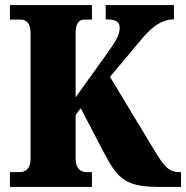

<svg xmlns="http://www.w3.org/2000/svg" viewBox="-20 -734 731 754"><path d="M19 0H341V-58H320C297 -58 277 -73 277 -109V-283L297 -309L392 -127C444 -29 478 0 605 0H691V-58H685C644 -58 625 -79 586 -144L412 -432L529 -572C569 -621 610 -658 663 -658V-714H395V-658C436 -658 450 -648 450 -625C450 -593 430 -566 397 -519L277 -352V-605C277 -641 290 -657 311 -657H341V-714H19V-657H62C84 -657 100 -641 100 -606V-110C100 -72 81 -58 56 -58H19Z"/></svg>

Font: Noto Serif Armenian Condensed Black
Style: Regular
Weight: 900
Width: 3
Designer: Monotype Design Team
Foundry: Monotype Imaging Inc.
Version: Version 2.008